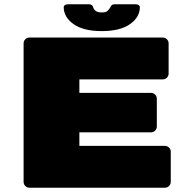

<svg xmlns="http://www.w3.org/2000/svg" viewBox="-20 -875 890 895"><path d="M776 -168V-27Q776 -16 768 -8Q760 0 749 0H117Q106 0 98 -8Q90 -16 90 -27V-673Q90 -684 98 -692Q106 -700 117 -700H739Q750 -700 758 -692Q766 -684 766 -673V-532Q766 -521 758 -513Q750 -505 739 -505H350V-442H684Q695 -442 703 -434Q711 -426 711 -415V-285Q711 -274 703 -266Q695 -258 684 -258H350V-195H749Q760 -195 768 -187Q776 -179 776 -168ZM514 -855H613Q622 -855 627 -851Q632 -847 632 -842Q632 -795 586 -762.5Q540 -730 454 -730Q369 -730 323 -762.5Q277 -795 277 -842Q277 -847 282 -851Q287 -855 296 -855H395Q410 -855 414 -842Q416 -833 425 -825Q434 -817 454 -817Q473 -817 480.5 -823.5Q488 -830 495 -842Q499 -855 514 -855Z"/></svg>

Font: Rubik Mono One
Style: Regular
Weight: 400
Designer: Hubert and Fischer with Elvire Volk Leonovitch (Cyrillic Expansion: Cyreal)
Foundry: Hubert and Fischer with Elvire Volk Leonovitch
Version: Version 2.000